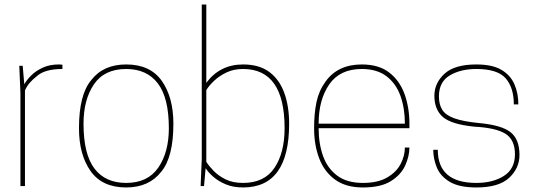

<svg xmlns="http://www.w3.org/2000/svg" viewBox="-20 -820 2359 846"><path d="M90 0H70V-410L65 -530H80L87 -449Q98 -468 118 -488Q138 -508 168.5 -522Q199 -536 240 -536L255 -535V-516Q178 -516 143 -485Q103 -454 90 -421Z M536 6Q430 6 379 -66.5Q328 -139 328 -255Q328 -403 382 -467Q435 -536 536 -536Q642 -536 693 -463.5Q744 -391 744 -275Q744 -128 691 -64Q637 6 536 6ZM536 -14Q631 -14 677.5 -81.5Q724 -149 724 -255Q724 -389 675.5 -452.5Q627 -516 536 -516Q440 -516 394 -448.5Q348 -381 348 -275Q348 -141 396 -77.5Q444 -14 536 -14Z M1051 6Q1008 6 975.5 -7.5Q943 -21 920.5 -40.5Q898 -60 886 -79L879 0H864L869 -120V-800H889V-455Q949 -536 1051 -536Q1122 -536 1166.5 -503Q1211 -470 1232.5 -411Q1254 -352 1254 -275Q1254 6 1051 6ZM1051 -14Q1145 -14 1189.5 -80.5Q1234 -147 1234 -255Q1234 -516 1051 -516Q1010 -516 978.5 -501Q947 -486 924.5 -465Q902 -444 889 -423V-107Q901 -88 922 -66.5Q943 -45 974.5 -29.5Q1006 -14 1051 -14Z M1579 6Q1504 6 1456.5 -28.5Q1409 -63 1386.5 -122Q1364 -181 1364 -255Q1364 -320 1374.5 -370Q1385 -420 1414 -460Q1468 -536 1574 -536Q1649 -536 1695 -500.5Q1741 -465 1762.5 -405.5Q1784 -346 1784 -275V-255H1384Q1384 -187 1403.5 -132.5Q1423 -78 1466 -46Q1509 -14 1579 -14Q1645 -14 1686 -38Q1727 -62 1745.5 -98Q1764 -134 1764 -170H1784Q1784 -132 1765.5 -91Q1747 -50 1702.5 -22Q1658 6 1579 6ZM1764 -275Q1764 -343 1744.5 -397.5Q1725 -452 1683 -484Q1641 -516 1574 -516Q1478 -516 1431 -448.5Q1384 -381 1384 -275Z M2079 6Q2003 6 1961.5 -19Q1920 -44 1904.5 -82.5Q1889 -121 1889 -160H1909Q1909 -14 2079 -14Q2152 -14 2200.5 -45Q2249 -76 2249 -140Q2249 -205 2206.5 -231Q2164 -257 2069 -262Q1969 -272 1931.5 -304.5Q1894 -337 1894 -398Q1894 -454 1938.5 -495Q1983 -536 2079 -536Q2149 -536 2189 -512.5Q2229 -489 2246.5 -449Q2264 -409 2264 -360H2244Q2244 -434 2208 -475Q2172 -516 2079 -516Q2009 -516 1961.5 -487.5Q1914 -459 1914 -395Q1914 -360 1928.5 -336.5Q1943 -313 1981 -299Q2019 -285 2089 -278Q2189 -269 2229 -238Q2269 -207 2269 -137Q2269 -79 2223.5 -36.5Q2178 6 2079 6Z"/></svg>

Font: Tanohe Sans Thin
Style: Regular
Weight: 100
Designer: Village Type and Design LLC & Cristiano Sobral
Foundry: Cooper Hewitt Smithsonian Design Museum
Version: Version 1.00;September 29, 2021;FontCreator 13.0.0.2655 64-b